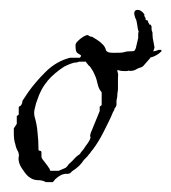

<svg xmlns="http://www.w3.org/2000/svg" viewBox="-20 -367 347 389"><path d="M73 2Q66 -2 57 -2Q48 -2 41 -7Q35 -10 27 -22Q19 -33 18 -41Q17 -46 18 -50Q19 -53 17 -59Q12 -68 11 -75Q8 -83 8 -97V-107L14 -116V-132L17 -134L18 -135V-150L20 -152Q21 -152 22 -153Q24 -155 25 -159Q25 -163 27 -165L37 -180Q51 -200 72 -221Q94 -243 122 -250H142L144 -253V-255Q135 -260 135 -262Q133 -264 133 -277Q134 -278 134 -278.5Q134 -279 134 -279Q134 -280 136 -282Q138 -284 140 -286Q142 -288 145 -290Q153 -296 158 -296Q159 -295 163 -293Q167 -293 169 -291Q171 -290 174 -288Q177 -286 180 -284Q183 -282 185.5 -279.5Q188 -277 190 -275Q191 -274 192 -272Q193 -270 194 -268Q194 -264 198 -262Q200 -260 212 -260Q227 -260 230 -261Q236 -263 241 -263Q250 -263 254 -264Q256 -265 260 -263Q260 -261 266 -263Q269 -264 272.5 -264.5Q276 -265 280 -263Q285 -263 288.5 -263Q292 -263 296 -264Q298 -265 299 -265Q300 -265 301 -266H307V-263Q303 -259 299 -256.5Q295 -254 290 -252L280 -249Q274 -249 271 -248H238Q233 -246 228 -243Q227 -242 225.5 -242Q224 -242 222 -241Q220 -240 218 -238V-221Q220 -219 219 -210V-196Q219 -192 219 -187.5Q219 -183 218 -179Q218 -175 217.5 -171Q217 -167 216 -163V-154Q215 -150 212 -147Q212 -145 211 -143.5Q210 -142 209 -140Q205 -130 200 -120Q195 -110 190 -100Q185 -90 179.5 -81Q174 -72 168 -64Q166 -62 164 -59Q162 -56 160 -54Q158 -51 155 -48Q152 -45 150 -43Q142 -30 126 -20L122 -16Q117 -14 114 -15Q111 -15 105 -13Q101 -11 97.5 -8.5Q94 -6 92 -4Q91 -3 90 -1.5Q89 0 87 2ZM99 -21 113 -27Q114 -28 115 -29Q116 -30 117 -31Q117 -32 120 -35Q127 -41 133 -48Q135 -50 137 -51.5Q139 -53 142 -55Q144 -59 147 -62Q150 -65 152 -69Q155 -73 157.5 -76.5Q160 -80 162 -84Q164 -88 163 -90Q162 -93 164 -98L182 -142V-151L186 -154V-180Q180 -187 178 -196Q177 -201 175.5 -206Q174 -211 172 -215Q171 -217 170 -219.5Q169 -222 167 -225Q165 -228 163.5 -230.5Q162 -233 160 -234Q158 -236 157 -238Q156 -238 154 -242H140Q136 -240 130 -240Q123 -238 118.5 -236Q114 -234 110 -232Q90 -219 77 -204Q62 -186 55 -163Q54 -161 53 -157.5Q52 -154 51 -149Q48 -140 50 -131Q55 -114 56 -99Q57 -91 57.5 -82Q58 -73 58 -63Q60 -61 63 -61Q64 -60 64 -57V-50Q64 -47 66 -44.5Q68 -42 71 -38Q74 -34 76 -31.5Q78 -29 79 -27Q81 -25 81 -23Q81 -21 83 -21ZM231 -223Q221 -223 213 -228Q207 -230 203 -234Q199 -238 194 -243Q192 -247 192 -248Q192 -252 195 -253.5Q198 -255 199 -253Q204 -251 210 -245Q213 -244 216 -243.5Q219 -243 222 -243Q229 -244 237.5 -248Q246 -252 247 -256Q249 -261 252 -264Q255 -267 256 -273L260 -290Q260 -294 260 -297.5Q260 -301 261 -303Q260 -305 259 -310Q258 -315 258 -317Q257 -323 256.5 -325Q256 -327 254 -331Q252 -337 252 -339V-340Q252 -347 259 -347Q265 -347 271 -340Q274 -336 272.5 -336Q271 -336 274 -332Q275 -331 275 -328.5Q275 -326 277 -326Q281 -326 280 -321Q281 -322 282 -319Q283 -316 284 -317Q285 -318 285.5 -316.5Q286 -315 287 -314V-311Q287 -305 288 -303.5Q289 -302 289 -300V-297Q289 -293 289.5 -289.5Q290 -286 291 -282L293 -271Q292 -265 288.5 -260Q285 -255 284 -249L270 -233Q268 -231 264 -230Q260 -229 255 -226Q252 -224 247 -223.5Q242 -223 240 -224Q239 -223 236 -223Q233 -223 231 -223Z"/></svg>

Font: Estonia
Style: Regular
Weight: 400
Designer: Robert E. Leuschke
Foundry: Robert E. Leuschke
Version: Version 1.014; ttfautohint (v1.8.3)